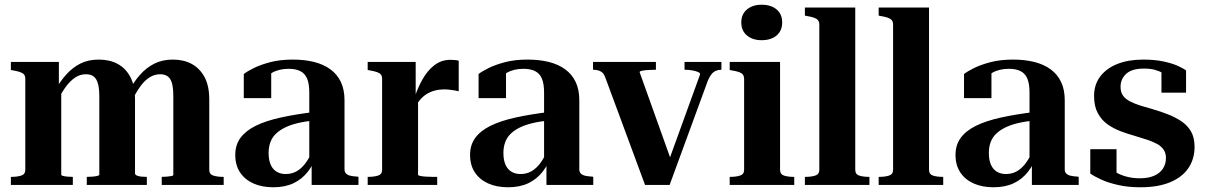

<svg xmlns="http://www.w3.org/2000/svg" viewBox="-20 -782 5102 812"><path d="M26 0V-34H28Q53 -34 70 -39.5Q87 -45 87 -64V-448Q87 -460 82 -466.5Q77 -473 65.5 -477Q54 -481 37 -484L26 -486V-520H229V-415L239 -409V-43Q239 -40 246.5 -38Q254 -36 265.5 -35Q277 -34 286 -34H288V0ZM601 0H347V-34H348Q359 -34 371 -35Q383 -36 391.5 -38Q400 -40 400 -43V-373Q400 -407 394.5 -427.5Q389 -448 377 -458Q365 -468 343 -468Q319 -468 298.5 -454.5Q278 -441 259.5 -416.5Q241 -392 224 -356L209 -393Q232 -435 259 -465.5Q286 -496 319.5 -513Q353 -530 398 -530Q444 -530 478 -511.5Q512 -493 531.5 -456Q551 -419 551 -361V-49Q551 -43 559 -39.5Q567 -36 578 -35Q589 -34 599 -34H601ZM926 0H664V-34H665Q675 -34 686 -35Q697 -36 705 -37.5Q713 -39 713 -43V-373Q713 -407 708 -427.5Q703 -448 690.5 -458Q678 -468 657 -468Q633 -468 612 -454.5Q591 -441 573 -416Q555 -391 538 -356L523 -393Q545 -435 572 -465.5Q599 -496 633 -513Q667 -530 711 -530Q757 -530 791 -511.5Q825 -493 845 -456Q865 -419 865 -361V-64Q865 -45 882 -39.5Q899 -34 924 -34H926Z M1314 -309 1313 -273Q1272 -269 1240 -261.5Q1208 -254 1185 -242.5Q1162 -231 1146.5 -216Q1131 -201 1123.5 -180.5Q1116 -160 1116 -135Q1116 -105 1125 -85Q1134 -65 1150.5 -55.5Q1167 -46 1188 -46Q1215 -46 1236 -58.5Q1257 -71 1273.5 -94Q1290 -117 1302 -146L1320 -130Q1307 -88 1282 -56Q1257 -24 1221 -7Q1185 10 1136 10Q1088 10 1052 -6Q1016 -22 995.5 -52.5Q975 -83 975 -127Q975 -169 997 -199Q1019 -229 1061.5 -250Q1104 -271 1167.5 -285Q1231 -299 1314 -309ZM1298 0V-96L1288 -93V-391Q1288 -427 1279 -449Q1270 -471 1250.5 -481Q1231 -491 1201 -491Q1160 -491 1131 -474.5Q1102 -458 1086 -433Q1088 -447 1091 -457.5Q1094 -468 1099.5 -475Q1105 -482 1112 -486.5Q1119 -491 1127 -493V-367H1011V-469Q1025 -480 1053 -494Q1081 -508 1122.5 -519Q1164 -530 1218 -530Q1268 -530 1308 -520Q1348 -510 1377 -489Q1406 -468 1421.5 -435.5Q1437 -403 1437 -358V-66Q1437 -54 1444 -47.5Q1451 -41 1463 -38.5Q1475 -36 1492 -35L1496 -34V0Z M1920 -525V-396Q1913 -398 1903 -399.5Q1893 -401 1882 -402.5Q1871 -404 1859 -404Q1838 -404 1819 -399Q1800 -394 1784 -384Q1768 -374 1755 -358Q1742 -342 1732 -320L1726 -348Q1742 -401 1764 -441.5Q1786 -482 1816 -505.5Q1846 -529 1885 -529Q1897 -529 1906 -528Q1915 -527 1920 -525ZM1535 0V-34H1536Q1562 -34 1579 -39.5Q1596 -45 1596 -64V-448Q1596 -460 1591 -466.5Q1586 -473 1574.5 -477Q1563 -481 1546 -484L1535 -486V-520H1738V-363L1748 -369V-43Q1748 -40 1757 -38Q1766 -36 1781 -35Q1796 -34 1811 -34H1829V0Z M2307 -309 2306 -273Q2265 -269 2233 -261.5Q2201 -254 2178 -242.5Q2155 -231 2139.5 -216Q2124 -201 2116.5 -180.5Q2109 -160 2109 -135Q2109 -105 2118 -85Q2127 -65 2143.5 -55.5Q2160 -46 2181 -46Q2208 -46 2229 -58.5Q2250 -71 2266.5 -94Q2283 -117 2295 -146L2313 -130Q2300 -88 2275 -56Q2250 -24 2214 -7Q2178 10 2129 10Q2081 10 2045 -6Q2009 -22 1988.5 -52.5Q1968 -83 1968 -127Q1968 -169 1990 -199Q2012 -229 2054.5 -250Q2097 -271 2160.5 -285Q2224 -299 2307 -309ZM2291 0V-96L2281 -93V-391Q2281 -427 2272 -449Q2263 -471 2243.5 -481Q2224 -491 2194 -491Q2153 -491 2124 -474.5Q2095 -458 2079 -433Q2081 -447 2084 -457.5Q2087 -468 2092.5 -475Q2098 -482 2105 -486.5Q2112 -491 2120 -493V-367H2004V-469Q2018 -480 2046 -494Q2074 -508 2115.5 -519Q2157 -530 2211 -530Q2261 -530 2301 -520Q2341 -510 2370 -489Q2399 -468 2414.5 -435.5Q2430 -403 2430 -358V-66Q2430 -54 2437 -47.5Q2444 -41 2456 -38.5Q2468 -36 2485 -35L2489 -34V0Z M2941 -468Q2941 -474 2931 -478Q2921 -482 2906.5 -484.5Q2892 -487 2877 -487H2875V-520H3031V-487H3030Q3018 -487 3007.5 -482.5Q2997 -478 2989 -468Q2981 -458 2974 -442L2812 0H2708L2540 -454Q2535 -468 2528 -474.5Q2521 -481 2511 -484Q2501 -487 2489 -487H2488V-520H2754V-487H2752Q2738 -487 2722 -486Q2706 -485 2695.5 -483Q2685 -481 2685 -477L2828 -77L2791 -54Z M3201 -612Q3163 -612 3139 -632Q3115 -652 3115 -687Q3115 -722 3139 -742Q3163 -762 3201 -762Q3241 -762 3264.5 -742Q3288 -722 3288 -687Q3288 -652 3264.5 -632Q3241 -612 3201 -612ZM3279 -520V-64Q3279 -45 3295.5 -39.5Q3312 -34 3337 -34H3339V0H3066V-34H3068Q3093 -34 3110 -39.5Q3127 -45 3127 -64V-448Q3127 -466 3114.5 -473Q3102 -480 3076 -484L3066 -486V-520Z M3597 -750V-64Q3597 -45 3613.5 -39.5Q3630 -34 3656 -34H3657V0H3384V-34H3386Q3411 -34 3428 -39.5Q3445 -45 3445 -64V-678Q3445 -690 3439.5 -696.5Q3434 -703 3423 -707Q3412 -711 3394 -714L3384 -716V-750Z M3909 -750V-64Q3909 -45 3925.5 -39.5Q3942 -34 3968 -34H3969V0H3696V-34H3698Q3723 -34 3740 -39.5Q3757 -45 3757 -64V-678Q3757 -690 3751.5 -696.5Q3746 -703 3735 -707Q3724 -711 3706 -714L3696 -716V-750Z M4360 -309 4359 -273Q4318 -269 4286 -261.5Q4254 -254 4231 -242.5Q4208 -231 4192.5 -216Q4177 -201 4169.5 -180.5Q4162 -160 4162 -135Q4162 -105 4171 -85Q4180 -65 4196.5 -55.5Q4213 -46 4234 -46Q4261 -46 4282 -58.5Q4303 -71 4319.5 -94Q4336 -117 4348 -146L4366 -130Q4353 -88 4328 -56Q4303 -24 4267 -7Q4231 10 4182 10Q4134 10 4098 -6Q4062 -22 4041.5 -52.5Q4021 -83 4021 -127Q4021 -169 4043 -199Q4065 -229 4107.5 -250Q4150 -271 4213.5 -285Q4277 -299 4360 -309ZM4344 0V-96L4334 -93V-391Q4334 -427 4325 -449Q4316 -471 4296.5 -481Q4277 -491 4247 -491Q4206 -491 4177 -474.5Q4148 -458 4132 -433Q4134 -447 4137 -457.5Q4140 -468 4145.5 -475Q4151 -482 4158 -486.5Q4165 -491 4173 -493V-367H4057V-469Q4071 -480 4099 -494Q4127 -508 4168.5 -519Q4210 -530 4264 -530Q4314 -530 4354 -520Q4394 -510 4423 -489Q4452 -468 4467.5 -435.5Q4483 -403 4483 -358V-66Q4483 -54 4490 -47.5Q4497 -41 4509 -38.5Q4521 -36 4538 -35L4542 -34V0Z M4911 -114Q4911 -134 4901.5 -148.5Q4892 -163 4874 -173Q4856 -183 4831.5 -191Q4807 -199 4777 -208Q4748 -216 4718 -227.5Q4688 -239 4663 -257Q4638 -275 4622.5 -304Q4607 -333 4607 -376Q4607 -424 4633 -458.5Q4659 -493 4705.5 -511.5Q4752 -530 4815 -530Q4864 -530 4901 -522Q4938 -514 4962 -503Q4986 -492 4996 -484V-390H4892V-496Q4899 -495 4905 -490Q4911 -485 4915.5 -478Q4920 -471 4921.5 -464.5Q4923 -458 4921 -454Q4911 -465 4896.5 -473.5Q4882 -482 4863 -487Q4844 -492 4818 -492Q4767 -492 4743 -470Q4719 -448 4719 -415Q4719 -392 4729.5 -377.5Q4740 -363 4759.5 -353Q4779 -343 4804.5 -335Q4830 -327 4859 -319Q4890 -310 4920.5 -298Q4951 -286 4976.5 -269Q5002 -252 5017 -226Q5032 -200 5032 -161Q5032 -109 5005.5 -70.5Q4979 -32 4928 -11Q4877 10 4803 10Q4751 10 4709 0.5Q4667 -9 4637.5 -22.5Q4608 -36 4591 -48V-151H4702V-29Q4693 -34 4687 -39.5Q4681 -45 4678.5 -50Q4676 -55 4675.5 -60.5Q4675 -66 4677 -73Q4689 -58 4708 -48.5Q4727 -39 4750.5 -33.5Q4774 -28 4800 -28Q4836 -28 4860.5 -38.5Q4885 -49 4898 -68.5Q4911 -88 4911 -114Z"/></svg>

Font: Roboto Serif 144pt SemiBold
Style: Regular
Weight: 600
Version: Version 1.008